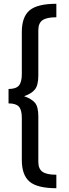

<svg xmlns="http://www.w3.org/2000/svg" viewBox="-20 -856 362 1012"><path d="M277 -765Q226 -765 204 -749.5Q182 -734 182 -697V-458Q182 -407 164 -384.5Q146 -362 107 -349Q147 -335 164.5 -314Q182 -293 182 -242V-3Q182 34 204 49.5Q226 65 277 65V136Q177 136 136 101.5Q95 67 95 -13V-235Q95 -277 79.5 -294Q64 -311 25 -311V-387Q64 -387 79.5 -405Q95 -423 95 -465V-687Q95 -767 136 -801.5Q177 -836 277 -836Z"/></svg>

Font: Wolseley Sans
Style: Regular
Weight: 400
Designer: Carrois Corporate & Edenspiekermann AG
Foundry: Carrois Corporate GbR & Edenspiekermann AG
Version: Version 4.202